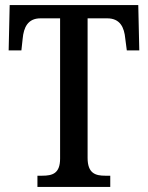

<svg xmlns="http://www.w3.org/2000/svg" viewBox="-20 -734 581 754"><path d="M127 0H413V-44H393C355 -44 324 -53 324 -114V-662H401C452 -662 468 -626 472 -582L478 -536H527L523 -714H18L14 -536H64L69 -582C73 -626 89 -662 139 -662H216V-111C216 -52 185 -44 146 -44H127Z"/></svg>

Font: Noto Serif Ethiopic Condensed Medium
Style: Regular
Weight: 500
Width: 3
Designer: Monotype Design Team
Foundry: Monotype Imaging Inc.
Version: Version 2.102